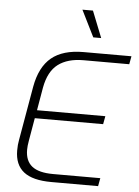

<svg xmlns="http://www.w3.org/2000/svg" viewBox="-61 -970 736 1016"><g transform="rotate(5 307.5 -461.5)"><path d="M56 -151Q56 -182 61 -207L111 -494Q130 -600 190.5 -650Q251 -700 361 -700H615L607 -657H364Q280 -657 229.5 -619Q179 -581 163 -494L142 -372H505L497 -329H134L113 -207Q108 -179 108 -159Q108 -100 144 -71.5Q180 -43 256 -43H507L499 0H251Q151 0 103.5 -37.5Q56 -75 56 -151ZM335 -923H391L447 -782H405Z"/></g></svg>

Font: KoHo Light
Style: Italic
Weight: 300
Italic angle: -10°
Version: Version 1.000; ttfautohint (v1.6)